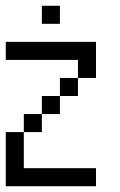

<svg xmlns="http://www.w3.org/2000/svg" viewBox="-20 -645 415 665"><path d="M0 -437.5V-500H62.5V-437.5ZM62.5 -437.5V-500H125V-437.5ZM125 -437.5V-500H187.5V-437.5ZM187.5 -437.5V-500H250V-437.5ZM250 -437.5V-500H312.5V-437.5ZM250 -375V-437.5H312.5V-375ZM187.5 -312.5V-375H250V-312.5ZM125 -250V-312.5H187.5V-250ZM62.5 -187.5V-250H125V-187.5ZM0 -125V-187.5H62.5V-125ZM0 -62.5V-125H62.5V-62.5ZM0 0V-62.5H62.5V0ZM62.5 0V-62.5H125V0ZM125 0V-62.5H187.5V0ZM187.5 0V-62.5H250V0ZM250 0V-62.5H312.5V0ZM125 -562.5V-625H187.5V-562.5Z"/></svg>

Font: AprilSans
Style: Regular
Weight: 400
Designer: typesprite
Version: Version 1.001;PS 001.001;hotconv 1.0.88;makeotf.lib2.5.64775